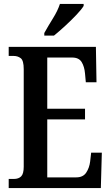

<svg xmlns="http://www.w3.org/2000/svg" viewBox="-20 -951 562 971"><path d="M24 0V-46H50Q74 -46 87 -59Q100 -72 100 -108V-601Q100 -645 85 -656.5Q70 -668 50 -668H24V-714H465L468 -535H414L410 -579Q407 -614 393 -637Q379 -660 345 -660H219V-401H410V-347H219V-54H366Q400 -54 416 -78Q432 -102 436 -135L441 -179H495L490 0ZM204 -784Q224 -820 248 -858.5Q272 -897 283 -931H403V-921Q393 -904 367 -876.5Q341 -849 310 -820.5Q279 -792 253 -771H204Z"/></svg>

Font: Noto Serif ExtraCondensed SemiBold
Style: Regular
Weight: 600
Width: 2
Designer: Monotype Design Team
Foundry: Monotype Imaging Inc.
Version: Version 2.015; ttfautohint (v1.8.4.7-5d5b)